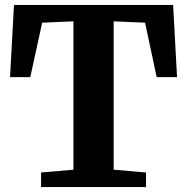

<svg xmlns="http://www.w3.org/2000/svg" viewBox="-20 -763 763 783"><path d="M279.5 -71V-676L152 -670.5L103.5 -448.5H21L37 -743H686L702 -448.5H619L571.5 -670.5L443.5 -676V-71L575.5 -59.5V0H147.5V-59.5Z"/></svg>

Font: Merriweather 28pt ExtraBold
Style: Regular
Weight: 800
Version: Version 2.100